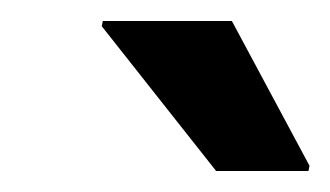

<svg xmlns="http://www.w3.org/2000/svg" viewBox="-20 -763 315 183"><path d="M186 -600 77 -738 78 -743H201L275 -605L274 -600Z"/></svg>

Font: Azeri Sans SemiBold
Style: Italic
Weight: 600
Designer: Hector Gatti & Omnibus-Type (original fonts) / Cristiano Sobral (main changes and remastering)
Foundry: Omnibus-Type
Version: Version 0.07;August 21, 2020;FontCreator 13.0.0.2681 64-bit;